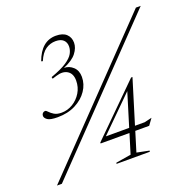

<svg xmlns="http://www.w3.org/2000/svg" viewBox="-127 -849 987 979"><g transform="rotate(-20 367.0 -360.0)"><path d="M19.5 0 708 -715H734L46 0ZM185 -519.5 183 -529Q240 -549.5 269.5 -569Q299 -588.5 309.5 -607.8Q320 -627 320 -646Q320 -668 306 -681.2Q292 -694.5 264 -694.5Q234.5 -694.5 210 -677.8Q185.5 -661 168.5 -620.5L160.5 -623Q195.5 -720 275 -720Q312.5 -720 331.5 -702Q350.5 -684 350.5 -655Q350.5 -627 329.2 -599.5Q308 -572 258 -551.5Q286 -551.5 307.2 -531.8Q328.5 -512 328.5 -477.5Q328.5 -438 305.2 -403.5Q282 -369 240 -347.5Q198 -326 142.5 -326Q102.5 -326 88 -336.2Q73.5 -346.5 73.5 -358Q73.5 -366.5 79 -372.2Q84.5 -378 93 -378Q98 -378 106.2 -368.8Q114.5 -359.5 129.5 -350.2Q144.5 -341 169.5 -341Q202 -341 230.5 -358.2Q259 -375.5 276.8 -404.8Q294.5 -434 294.5 -470Q294.5 -507.5 270.2 -523Q246 -538.5 207.5 -526.5ZM563 -388.5H570.5L497.5 -150.5H550.5L590.5 -160L565.5 -125.5H490L457.5 -19.5L524.5 -6L523 0H342.5L344 -6L426 -19.5L458.5 -125.5H302V-130.5ZM466 -150.5 521 -330 339.5 -150.5Z"/></g></svg>

Font: Newsreader 72pt ExtraLight
Style: Italic
Weight: 275
Italic angle: -17°
Designer: Hugues Gentile
Foundry: Production Type
Version: Version 1.003; ttfautohint (v1.8.3)